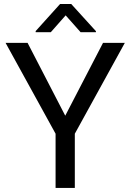

<svg xmlns="http://www.w3.org/2000/svg" viewBox="-20 -921 641 941"><path d="M115.2 -710.9 299.8 -354 484.9 -710.9H591.8L346.7 -265.6V0H252.4V-265.6L7.3 -710.9ZM329.1 -901.4 450.2 -768.1V-763.2H375L301.8 -845.7L229 -763.2H154.8V-768.6L274.4 -901.4Z"/></svg>

Font: RobotoDEMO
Style: Regular
Weight: 400
Designer: Christian Robertson
Foundry: Google
Version: Version 2.136